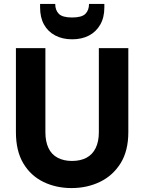

<svg xmlns="http://www.w3.org/2000/svg" viewBox="-20 -945 733 977"><path d="M344 12Q265 12 200.5 -19.5Q136 -51 98.5 -114Q61 -177 61 -273V-700H211V-272Q211 -225 226.5 -192Q242 -159 273 -142.5Q304 -126 346 -126Q390 -126 420.5 -142.5Q451 -159 467 -192Q483 -225 483 -272V-700H633V-273Q633 -177 593.5 -114Q554 -51 488.5 -19.5Q423 12 344 12ZM347 -745Q298 -745 261 -764.5Q224 -784 204 -820Q184 -856 184 -907V-925H261Q261 -893 279.5 -874.5Q298 -856 347 -856Q396 -856 414.5 -874.5Q433 -893 433 -925H511V-907Q511 -856 490 -819.5Q469 -783 432.5 -764Q396 -745 347 -745Z"/></svg>

Font: DM Sans 18pt Black
Style: Regular
Weight: 900
Designer: Colophon Foundry, Jonny Pinhorn
Foundry: Colophon Foundry
Version: Version 4.004;gftools[0.9.30]